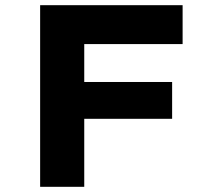

<svg xmlns="http://www.w3.org/2000/svg" viewBox="-20 -720 823 740"><path d="M134.7 0V-700H304.7V0ZM207.2 -262.1V-404H643.4V-262.1ZM215.2 -550.1V-700H683.8V-550.1Z"/></svg>

Font: Lexend Giga
Style: Regular
Weight: 400
Designer: Bonnie Shaver-Troup, Thomas Jockin
Foundry: Lexend
Version: Version 1.007